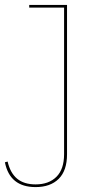

<svg xmlns="http://www.w3.org/2000/svg" viewBox="-79 -545 409 782"><path d="M194 -525V83Q194 150 160 183.5Q126 217 66 217Q-39 217 -59 116L-48 113Q-37 160 -9 183Q19 206 66 206Q120 206 151 175Q182 144 182 83V-514H40V-525Z"/></svg>

Font: Hepta Slab Thin
Style: Regular
Weight: 250
Designer: Michael LaGattuta
Foundry: Michael LaGattuta
Version: Version 1.100; ttfautohint (v1.8) -l 8 -r 50 -G 200 -x 14 -D